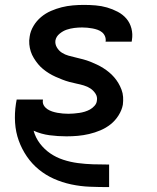

<svg xmlns="http://www.w3.org/2000/svg" viewBox="-20 -548 640 783"><path d="M424 215Q385 215 346.5 213.5Q308 212 270.5 204Q233 196 199.5 181Q166 166 138 143Q110 120 89.5 90Q69 60 56.5 25.5Q44 -9 41.5 -47.5Q39 -86 45 -125L48 -142H155V-140Q153 -128 158.5 -118.5Q164 -109 173 -103Q182 -97 192.5 -93.5Q203 -90 214 -88Q225 -86 236.5 -85Q248 -84 259 -84Q270 -84 281 -85Q292 -86 303 -87.5Q314 -89 325.5 -92.5Q337 -96 347 -101.5Q357 -107 365.5 -116.5Q374 -126 375 -137Q378 -153 369.5 -166Q361 -179 349 -187Q337 -195 322 -199.5Q307 -204 292 -207Q277 -210 262.5 -214Q248 -218 234 -223.5Q220 -229 206.5 -235Q193 -241 180 -249Q167 -257 155.5 -266.5Q144 -276 135 -287Q126 -298 118 -311Q110 -324 105.5 -338Q101 -352 99.5 -367.5Q98 -383 101 -399Q104 -421 116.5 -442Q129 -463 147.5 -478.5Q166 -494 188 -503.5Q210 -513 232 -518.5Q254 -524 277 -526Q300 -528 322 -528Q346 -528 370 -526Q394 -524 416.5 -517.5Q439 -511 460 -500Q481 -489 495.5 -472Q510 -455 516 -432Q522 -409 518 -385L517 -378H410L411 -380Q412 -391 408 -400.5Q404 -410 396 -416.5Q388 -423 378 -426.5Q368 -430 357.5 -432Q347 -434 336 -435Q325 -436 315 -436Q299 -436 283 -434Q267 -432 252 -427Q237 -422 223 -410.5Q209 -399 206 -383Q204 -368 212 -354.5Q220 -341 232.5 -333Q245 -325 259.5 -321Q274 -317 289 -313.5Q304 -310 319 -306Q334 -302 348 -296.5Q362 -291 375.5 -284.5Q389 -278 401 -270.5Q413 -263 424.5 -253.5Q436 -244 445.5 -233Q455 -222 462.5 -209.5Q470 -197 475.5 -182.5Q481 -168 482 -152.5Q483 -137 481 -121Q477 -99 463.5 -77.5Q450 -56 431 -41Q412 -26 389.5 -16.5Q367 -7 343.5 -1.5Q320 4 297 6Q274 8 251 8Q216 8 182 3.5Q148 -1 117 -15Q125 14 143 37.5Q161 61 185 77.5Q209 94 238 103.5Q267 113 297.5 117Q328 121 359 122Q390 123 422 123H425V215Z"/></svg>

Font: Iosevka Aile Semibold
Style: Italic
Weight: 600
Italic angle: -9°
Designer: Belleve Invis
Foundry: Belleve Invis
Version: Version 31.1.0; ttfautohint (v1.8.4)